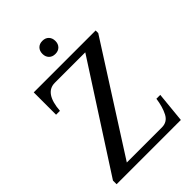

<svg xmlns="http://www.w3.org/2000/svg" viewBox="-251 -980 1088 1088"><g transform="rotate(-45 293.0 -436.0)"><path d="M247 -819Q247 -843 261 -857.5Q275 -872 299 -872Q323 -872 337 -857.5Q351 -843 351 -819Q351 -796 337 -781.5Q323 -767 299 -767Q275 -767 261 -781.5Q247 -796 247 -819ZM22 -29 425 -654H181Q99 -654 89 -521H58V-700H554V-679L150 -46H431Q475 -46 495.5 -85.5Q516 -125 524 -183H555L537 0H22Z"/></g></svg>

Font: Taviraj Medium
Style: Regular
Weight: 500
Designer: Katatrad Team
Foundry: CadsonDemak
Version: Version 1.001